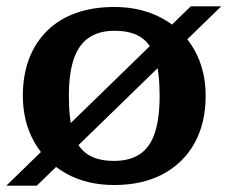

<svg xmlns="http://www.w3.org/2000/svg" viewBox="-31 -571 717 605"><path d="M-11 14 570 -551H666L85 14ZM186 -269Q186 -196 199.5 -151Q213 -106 244.5 -85Q276 -64 328 -64Q378 -64 410 -85.5Q442 -107 457 -152.5Q472 -198 472 -269Q472 -342 458.5 -387Q445 -432 414 -453Q383 -474 330 -474Q280 -474 248 -451.5Q216 -429 201 -383.5Q186 -338 186 -269ZM41 -269Q41 -334 60.5 -385.5Q80 -437 117.5 -474Q155 -511 208.5 -530Q262 -549 329 -549Q394 -549 447 -528.5Q500 -508 538.5 -470Q577 -432 597 -381Q617 -330 617 -269Q617 -183 582 -120Q547 -57 482.5 -22.5Q418 12 329 12Q242 12 177 -24.5Q112 -61 76.5 -124.5Q41 -188 41 -269Z"/></svg>

Font: Roboto Serif 20pt SemiBold
Style: Regular
Weight: 600
Version: Version 1.008